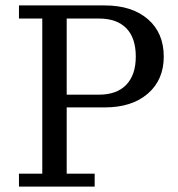

<svg xmlns="http://www.w3.org/2000/svg" viewBox="-20 -687 656 707"><path d="M225.6 -338.4H344.2Q410.2 -338.4 445.1 -375Q480 -411.6 480 -478.5Q480 -547.4 445.1 -583Q410.2 -618.7 344.2 -618.7H225.6ZM49.8 0V-47.4H135.7V-618.7H49.8V-667H365.7Q465.8 -667 524.4 -616.5Q583 -565.9 583 -478.5Q583 -393.1 524.4 -342.3Q465.8 -291.5 365.7 -291.5H225.6V-47.4H328.6V0Z"/></svg>

Font: KhunPaOh
Style: Regular
Weight: 400
Designer: Khon Soe Zaw Thu
Version: Version 1.00 July 11, 2016, initial release